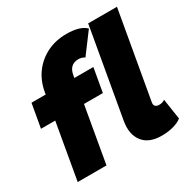

<svg xmlns="http://www.w3.org/2000/svg" viewBox="-169 -907 1061 1075"><g transform="rotate(-30 361.5 -369.5)"><path d="M38 0 101 -361H9L36 -514H128L130 -528Q142 -596 179 -645.5Q216 -695 272 -722.5Q328 -750 397 -750Q485 -750 522 -713L424 -582Q418 -587 407 -590.5Q396 -594 385 -594Q327 -594 316 -531L313 -514H436L409 -361H287L224 0ZM577 11Q494 11 456.5 -37.5Q419 -86 432 -165L533 -740H719L621 -182Q617 -163 625.5 -154.5Q634 -146 650 -146Q671 -146 687 -157L707 -25Q687 -8 652 1.5Q617 11 577 11Z"/></g></svg>

Font: Livvic Black
Style: Italic
Weight: 900
Italic angle: -10°
Designer: Jacques Le Bailly, Baron von Fonthausen
Version: Version 1.001; ttfautohint (v1.8.2)